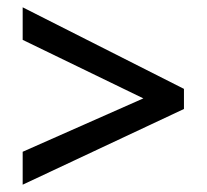

<svg xmlns="http://www.w3.org/2000/svg" viewBox="-20 -622 565 525"><path d="M42 -207V-117L483 -324V-379L42 -602V-513L372 -353Z"/></svg>

Font: Noto Sans Myanmar SemiCondensed Medium
Style: Regular
Weight: 500
Width: 4
Designer: Monotype Design Team
Foundry: Monotype Imaging Inc.
Version: Version 2.107